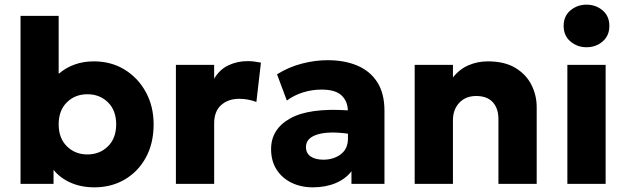

<svg xmlns="http://www.w3.org/2000/svg" viewBox="-20 -788 2684 823"><path d="M385 15Q327.5 15 282.2 -5.2Q237 -25.5 209.5 -60V0H68V-720H231.5V-471.5Q294 -525 382 -525Q457 -525 514.8 -489.2Q572.5 -453.5 605.5 -392.5Q638.5 -331.5 638.5 -255Q638.5 -174 605.5 -113.2Q572.5 -52.5 515 -18.8Q457.5 15 385 15ZM354.5 -126Q407.5 -126 442.8 -160.8Q478 -195.5 478 -255Q478 -314.5 443 -349.2Q408 -384 354.5 -384Q301.5 -384 266.5 -349.2Q231.5 -314.5 231.5 -255Q231.5 -195.5 266.8 -160.8Q302 -126 354.5 -126Z M734 0V-510H898V-450.5Q921 -490 959 -508Q997 -526 1041.5 -526Q1058.5 -526 1071.8 -524Q1085 -522 1098.5 -519.5L1079 -351Q1042.5 -364.5 1005 -364.5Q958.5 -364.5 928.2 -337.8Q898 -311 898 -259.5V0Z M1321 15Q1270 15 1229.5 -4.8Q1189 -24.5 1165.5 -61.2Q1142 -98 1142 -149Q1142 -234.5 1223.5 -280.2Q1305 -326 1471 -315Q1470 -354.5 1443.8 -379.2Q1417.5 -404 1358 -404Q1318 -404 1279.2 -392Q1240.5 -380 1209.5 -357L1167.5 -469.5Q1217 -500.5 1273.5 -515.2Q1330 -530 1384.5 -530Q1456.5 -530 1511.2 -507Q1566 -484 1597 -436Q1628 -388 1628 -313V0H1486.5V-54Q1461.5 -21 1418.5 -3Q1375.5 15 1321 15ZM1291.5 -158Q1291.5 -131 1311.8 -117.2Q1332 -103.5 1366 -103.5Q1410 -103.5 1440.8 -126.8Q1471.5 -150 1471.5 -194.5V-215Q1387.5 -226.5 1339.5 -211.2Q1291.5 -196 1291.5 -158Z M1757.5 0V-510H1921.5V-456Q1950 -492 1988.8 -508.5Q2027.5 -525 2071 -525Q2143 -525 2189.5 -496.8Q2236 -468.5 2258.2 -423.8Q2280.5 -379 2280.5 -329V0H2116.5V-277.5Q2116.5 -323.5 2092.2 -350Q2068 -376.5 2021 -376.5Q1976 -376.5 1948.8 -347.5Q1921.5 -318.5 1921.5 -272.5V0Z M2412 0V-510H2576V0ZM2494 -585.5Q2454.5 -585.5 2425.2 -610.2Q2396 -635 2396 -677Q2396 -719 2425.2 -743.5Q2454.5 -768 2494 -768Q2534 -768 2563 -743.5Q2592 -719 2592 -677Q2592 -635 2563 -610.2Q2534 -585.5 2494 -585.5Z"/></svg>

Font: Geologica
Style: Bold
Weight: 700
Designer: Sindre Bremnes, Frode Helland
Foundry: Monokrom Skriftforlag AS
Version: Version 1.010; ttfautohint (v1.8.4.7-5d5b);gftools[0.9.28]